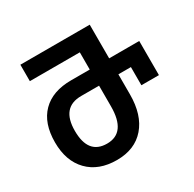

<svg xmlns="http://www.w3.org/2000/svg" viewBox="-157 -883 1075 1062"><g transform="rotate(-30 380.0 -352.0)"><path d="M299 10Q414 10 478 -64Q542 -138 542 -269V-397H622V-281H734V-499H542V-714H99V-609H418V-499H299Q180 -499 115 -433.5Q50 -368 50 -246Q50 -127 116.5 -58.5Q183 10 299 10ZM297 -96Q177 -96 177 -246Q177 -396 304 -396H418V-264Q418 -96 297 -96Z"/></g></svg>

Font: Noto Sans Georgian SemiCondensed Semi
Style: Regular
Weight: 600
Width: 4
Designer: Monotype Design Team
Foundry: Monotype Imaging Inc.
Version: Version 1.901